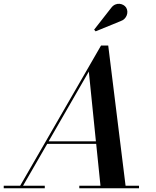

<svg xmlns="http://www.w3.org/2000/svg" viewBox="-66 -1009 834 1029"><path d="M581 -896C613 -906.5 625.5 -944 610 -968.5C596 -990.5 555 -1000.5 530 -967L438.5 -850L446.5 -841ZM-46 -13.5V0H174V-13.5H57.5L187 -238H449.5L472.5 -13.5H359V0H679V-13.5H607L514 -765H475.5L42 -13.5ZM410 -625.5 448 -251.5H194.5Z"/></svg>

Font: Bodoni* 16pt Medium
Style: Italic
Weight: 500
Italic angle: -13°
Version: Version 2.3